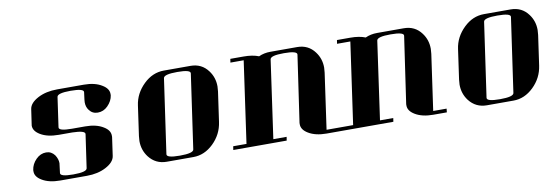

<svg xmlns="http://www.w3.org/2000/svg" viewBox="-42 -721 2848 980"><g transform="rotate(-10 1382.0 -230.5)"><path d="M81.1 -68.8V-76.2Q85 -106.9 108.9 -130.9Q131.8 -153.8 161.1 -153.8Q188 -153.8 205.1 -130.9Q219.2 -109.4 219.2 -87.9Q219.2 -86.4 218.5 -82.8Q217.8 -79.1 217.8 -77.1L212.9 -38.1Q210 -19 278.8 -19Q348.1 -19 351.1 -38.1L376 -210.9Q378.9 -229.5 310.1 -231H241.2Q182.1 -231 146 -252.9Q112.8 -272.9 112.8 -300.8Q112.8 -301.8 113.3 -304.4Q113.8 -307.1 113.8 -308.1L125 -384.8Q129.4 -416 172.9 -439Q214.8 -460.9 272.9 -460.9H411.1Q468.8 -460.9 504.9 -438Q537.1 -418.5 537.1 -391.1V-383.8Q533.2 -354.5 508.8 -330.1Q486.8 -308.1 457 -308.1Q429.2 -308.1 413.1 -330.1Q399.9 -346.7 399.9 -371.1Q399.9 -379.9 400.9 -384.8L405.8 -422.9Q408.7 -441.9 338.9 -441.9Q271 -441.9 268.1 -422.9L246.1 -269Q243.2 -250 312 -250H380.9Q439 -250 475.1 -227.1Q506.8 -208 506.8 -180.2V-172.9L493.2 -77.1Q488.8 -44.9 444.8 -22Q402.8 0 346.2 0H208Q149.9 0 113.8 -22Q81.1 -41.5 81.1 -68.8Z M640.6 -127.9Q640.6 -136.2 642.6 -153.8L664.6 -308.1Q672.9 -369.6 720.7 -416Q767.1 -460.9 825.7 -460.9H963.9Q1021.5 -460.9 1054.7 -416Q1081.5 -380.4 1081.5 -334Q1081.5 -325.7 1079.6 -308.1L1057.6 -153.8Q1048.8 -90.3 1002 -44.9Q955.6 0 897.9 0H759.8Q702.6 0 668 -44.9Q640.6 -81.1 640.6 -127.9ZM764.6 -38.1Q761.7 -19 831.5 -19Q900.9 -19 903.8 -38.1L959 -422.9Q961.9 -441.9 891.6 -441.9Q822.8 -441.9 819.8 -422.9Z M1104.5 0 1107.4 -19H1176.3L1236.3 -441.9H1167.5L1170.4 -460.9H1239.3Q1285.6 -460.9 1317.4 -448.2Q1344.7 -460.9 1378.4 -460.9H1516.6Q1574.2 -460.9 1607.4 -416Q1634.3 -380.4 1634.3 -334Q1634.3 -325.7 1632.3 -308.1L1591.3 -19H1660.6L1658.7 0H1588.4Q1530.8 0 1494.6 -22Q1461.4 -42 1461.4 -69.8V-77.1L1511.7 -422.9Q1514.6 -441.9 1444.3 -441.9Q1375.5 -441.9 1372.6 -422.9L1315.4 -19H1384.3L1381.3 0Z M1657.2 0 1660.2 -19H1729L1789.1 -441.9H1720.2L1723.1 -460.9H1792Q1838.4 -460.9 1870.1 -448.2Q1897.5 -460.9 1931.2 -460.9H2069.3Q2127 -460.9 2160.2 -416Q2187 -380.4 2187 -334Q2187 -325.7 2185.1 -308.1L2144 -19H2213.4L2211.4 0H2141.1Q2083.5 0 2047.4 -22Q2014.2 -42 2014.2 -69.8V-77.1L2064.5 -422.9Q2067.4 -441.9 1997.1 -441.9Q1928.2 -441.9 1925.3 -422.9L1868.2 -19H1937L1934.1 0Z M2299.8 -127.9Q2299.8 -136.2 2301.8 -153.8L2323.7 -308.1Q2332 -369.6 2379.9 -416Q2426.3 -460.9 2484.9 -460.9H2623Q2680.7 -460.9 2713.9 -416Q2740.7 -380.4 2740.7 -334Q2740.7 -325.7 2738.8 -308.1L2716.8 -153.8Q2708 -90.3 2661.1 -44.9Q2614.7 0 2557.1 0H2418.9Q2361.8 0 2327.1 -44.9Q2299.8 -81.1 2299.8 -127.9ZM2423.8 -38.1Q2420.9 -19 2490.7 -19Q2560.1 -19 2563 -38.1L2618.2 -422.9Q2621.1 -441.9 2550.8 -441.9Q2481.9 -441.9 2479 -422.9Z"/></g></svg>

Font: Hjet
Style: Italic
Weight: 400
Designer: T. Christopher White
Version: Version 1.2